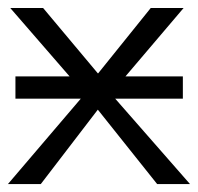

<svg xmlns="http://www.w3.org/2000/svg" viewBox="-20 -465 501 485"><path d="M0 0 184.1 -215.8H19V-272H155.8L5.9 -444.8H88.9L227.1 -279.8H228L360.8 -444.8H443.8L296.9 -272H441.9V-215.8H271L460 0H377L227.1 -188L83 0Z"/></svg>

Font: CMU Sans Serif
Style: Medium
Weight: 500
Version: Version 0.7.0